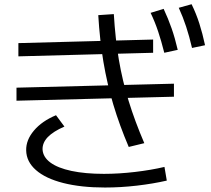

<svg xmlns="http://www.w3.org/2000/svg" viewBox="-20 -838 978 892"><path d="M56.6 -430.7 788.1 -449.2V-388.7L56.6 -370.1ZM436.5 -767.6 508.8 -772.5Q515.6 -658.2 532.2 -560.5Q548.8 -462.9 577.6 -369.1Q606.4 -275.4 650.4 -172.9L578.1 -155.3Q535.2 -255.9 506.3 -352.5Q477.5 -449.2 460.4 -550.8Q443.4 -652.3 436.5 -767.6ZM65.4 -576.2V-637.7L691.4 -654.3V-592.8ZM679.7 -778.3 740.2 -796.9Q761.7 -751 777.3 -706.1Q793 -661.1 805.7 -606.4L743.2 -592.8Q729.5 -647.5 714.8 -691.4Q700.2 -735.4 679.7 -778.3ZM810.5 -801.8 870.1 -818.4Q891.6 -774.4 906.2 -728.5Q920.9 -682.6 932.6 -627.9L872.1 -615.2Q859.4 -669.9 844.7 -714.4Q830.1 -758.8 810.5 -801.8ZM101.6 -139.6Q100.6 -187.5 137.7 -231.4Q174.8 -275.4 240.2 -302.7L279.3 -250Q227.5 -227.5 202.1 -201.2Q176.8 -174.8 177.7 -143.6Q179.7 -108.4 213.9 -83Q248 -57.6 312 -43.9Q376 -30.3 462.9 -30.3Q532.2 -30.3 606.9 -39.1Q681.6 -47.9 744.1 -62.5L754.9 1Q691.4 15.6 616.2 24.4Q541 33.2 467.8 33.2Q356.4 33.2 273.9 12.2Q191.4 -8.8 147 -47.9Q102.5 -86.9 101.6 -139.6Z"/></svg>

Font: Pretendard JP Variable
Style: Regular
Weight: 400
Designer: Base glyphs from Inter by Rasmus Andersson; Hangul glyphs from Noto Sans CJK(Source Han Sans) by Jang Soo-young and Kang
Foundry: Kil Hyung-jin
Version: Version 1.307;Glyphs 3.2 (3192)